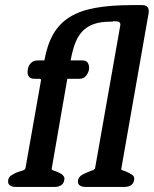

<svg xmlns="http://www.w3.org/2000/svg" viewBox="-20 -734 604 753"><path d="M154 -497Q165 -558 188.5 -599.5Q212 -641 252.5 -666.5Q293 -692 353.5 -703Q414 -714 498 -714H537Q553 -714 559 -705.5Q565 -697 563 -683L456 -74Q454 -68 461 -66Q468 -64 475 -61Q486 -56 497.5 -49Q509 -42 506 -28Q504 -14 493.5 -7.5Q483 -1 470 -1H313Q301 -1 292.5 -7Q284 -13 286 -27Q289 -41 302.5 -48.5Q316 -56 329 -61Q337 -64 344 -66.5Q351 -69 353 -75L452 -636Q453 -641 449.5 -645.5Q446 -650 438 -650Q432 -650 428.5 -651Q425 -652 421 -649H413Q374 -649 347.5 -639.5Q321 -630 303 -611Q285 -592 274.5 -563.5Q264 -535 257 -497H303Q319 -497 325 -486.5Q331 -476 329 -461Q326 -447 317 -436Q308 -425 291 -425H244L183 -74Q181 -68 188 -66Q195 -64 202 -61Q207 -59 212 -56.5Q217 -54 222 -51Q227 -47 230.5 -41.5Q234 -36 232 -28Q230 -14 219.5 -7.5Q209 -1 196 -1H40Q28 -1 19 -7Q10 -13 12 -28Q14 -39 23.5 -45.5Q33 -52 44 -57Q47 -58 50 -59Q53 -60 56 -61Q64 -64 71 -66Q78 -68 80 -75L141 -420Q141 -425 134 -425H115Q98 -425 92 -435.5Q86 -446 89 -461Q91 -476 101 -486.5Q111 -497 128 -497Z"/></svg>

Font: Jura
Style: Bold Italic
Weight: 700
Designer: Ed Merritt
Foundry: Ten by Twenty
Version: Version 1.007